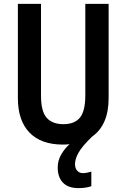

<svg xmlns="http://www.w3.org/2000/svg" viewBox="-20 -827 651 988"><path d="M366 17Q366 39 377.5 51.5Q389 64 407 64Q419 64 431 61Q443 58 450 56V131Q423 141 384 141Q330 141 303.5 112.5Q277 84 277 35Q277 -1 295 -32Q313 -63 338 -85Q322 -83 304 -83Q191 -83 131.5 -145Q72 -207 72 -322V-807H191V-335Q191 -253 220.5 -220.5Q250 -188 306 -188Q364 -188 391.5 -222Q419 -256 419 -336V-807H539V-322Q539 -184 454 -124Q403 -75 384.5 -42Q366 -9 366 17Z"/></svg>

Font: Noto Sans Kannada UI Condensed SemiBold
Style: Regular
Weight: 600
Width: 3
Designer: Jelle Bosma - Monotype Design Team
Foundry: Monotype Imaging Inc.
Version: Version 2.005; ttfautohint (v1.8.4.7-5d5b)